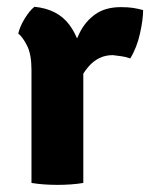

<svg xmlns="http://www.w3.org/2000/svg" viewBox="-20 -526 433 552"><path d="M391.5 -497Q391.5 -470.5 382.5 -429.8Q373.5 -389 354.5 -358Q342 -362.5 329.8 -364.2Q317.5 -366 304.5 -367.5Q283.5 -367.5 266.8 -359.5Q250 -351.5 236.8 -337Q223.5 -322.5 212.2 -301.8Q201 -281 191 -255.5L173.5 -278Q176 -318.5 184.2 -358.8Q192.5 -399 209.2 -432.2Q226 -465.5 254.8 -485.5Q283.5 -505.5 327.5 -505.5Q349 -505.5 363 -503.2Q377 -501 391.5 -497ZM32.5 -429.5Q37 -449.5 51 -472.5Q65 -495.5 79 -506.5Q145.5 -500 179.2 -455Q213 -410 219.5 -337V0Q186.5 5.5 145 5.5Q104.5 5.5 70.5 0V-325.5Q70.5 -369.5 57.8 -394.8Q45 -420 32.5 -429.5Z"/></svg>

Font: Signika Negative Light
Style: Bold
Weight: 700
Version: Version 2.001